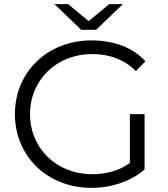

<svg xmlns="http://www.w3.org/2000/svg" viewBox="-20 -901 813 927"><path d="M52 -350C52 -146 210 6 421 6C520 6 613 -26 678 -83V-350H607V-114C557 -78 496 -60 424 -60C253 -60 125 -185 125 -350C125 -516 254 -640 425 -640C510 -640 581 -613 636 -558L682 -605C621 -672 529 -706 422 -706C210 -706 52 -554 52 -350ZM372 -757H444L573 -881H507L408 -799L309 -881H243Z"/></svg>

Font: Malon Grotesk
Style: Regular
Weight: 400
Designer: Julieta Ulanovsky
Foundry: Julieta Ulanovsky
Version: Version 7.200